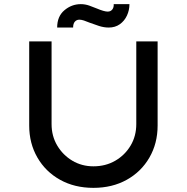

<svg xmlns="http://www.w3.org/2000/svg" viewBox="-20 -901 902 927"><path d="M431 6Q340 6 270 -33Q200 -72 160.5 -140.5Q121 -209 121 -295V-701H229V-302Q229 -244 256.5 -198Q284 -152 329.5 -125Q375 -98 431 -98Q490 -98 536.5 -125Q583 -152 610.5 -198Q638 -244 638 -302V-701H741V-295Q741 -209 701.5 -140.5Q662 -72 592 -33Q522 6 431 6ZM505 -768Q482 -768 458.5 -775.5Q435 -783 414 -791Q397 -798 385 -802Q373 -806 363 -806Q350 -806 341.5 -796.5Q333 -787 333 -768H256Q256 -822 291 -851.5Q326 -881 370 -881Q391 -881 411 -874Q431 -867 450 -859Q464 -853 477.5 -849Q491 -845 500 -845Q514 -845 522 -855Q530 -865 529 -881H605Q605 -852 593 -826Q581 -800 558.5 -784Q536 -768 505 -768Z"/></svg>

Font: Lexend Exa
Style: Regular
Weight: 400
Designer: Bonnie Shaver-Troup, Thomas Jockin
Foundry: Lexend
Version: Version 1.007